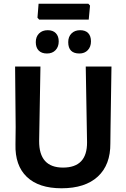

<svg xmlns="http://www.w3.org/2000/svg" viewBox="-20 -1001 678 1030"><path d="M454 -981 463 -971 456 -896H190L181 -906L187 -981ZM410 -839Q438 -839 453 -823.5Q468 -808 468 -779Q468 -750 451 -732Q434 -714 406 -714Q346 -714 346 -775Q346 -804 363.5 -821.5Q381 -839 410 -839ZM236 -839Q264 -839 279.5 -823Q295 -807 295 -779Q295 -750 278 -732Q261 -714 232 -714Q203 -714 187.5 -730Q172 -746 172 -775Q172 -804 189.5 -821.5Q207 -839 236 -839ZM578 -644 573 -317 572 -232Q573 -117 505 -54Q437 9 310 9Q188 9 124 -52Q60 -113 63 -227L64 -320L61 -644H197L190 -245Q189 -102 318 -102Q448 -102 447 -238L440 -644Z"/></svg>

Font: Alegreya Sans
Style: Bold
Weight: 700
Designer: Juan Pablo del Peral
Foundry: Huerta Tipografica
Version: Version 2.007